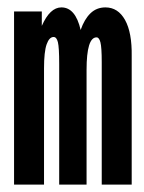

<svg xmlns="http://www.w3.org/2000/svg" viewBox="-20 -499 390 519"><path d="M18 0V-468H93V-429Q115 -479 146 -479Q184 -479 198 -418Q208 -447 224.5 -463Q241 -479 265 -479Q299 -479 318 -445Q337 -411 336 -347V0H255V-331Q255 -371 251.5 -384.5Q248 -398 241 -398Q214 -398 214 -310V0H140V-326Q140 -371 136.5 -385Q133 -399 125 -399Q113 -399 106 -379Q99 -359 99 -314V0Z"/></svg>

Font: Inconsolata ExtraCondensed ExtraBold
Style: Regular
Weight: 800
Width: 2
Monospace: yes
Designer: Raph Levien, Cyreal, Brenton Simpson
Foundry: Raph Levien, Cyreal, Google
Version: Version 3.001; ttfautohint (v1.8.2.53-6de2)